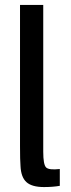

<svg xmlns="http://www.w3.org/2000/svg" viewBox="-20 -750 288 777"><path d="M155 -136Q155 -84 166.5 -72.5Q178 -61 222 -66V2Q194 7 158 7Q109 7 87 -13Q65 -33 63 -78Q61 -101 61 -159V-730H155Z"/></svg>

Font: Nacelle
Style: Regular
Weight: 400
Designer: Sora Sagano
Foundry: Sora Sagano
Version: Version 1.000;FEAKit 1.0